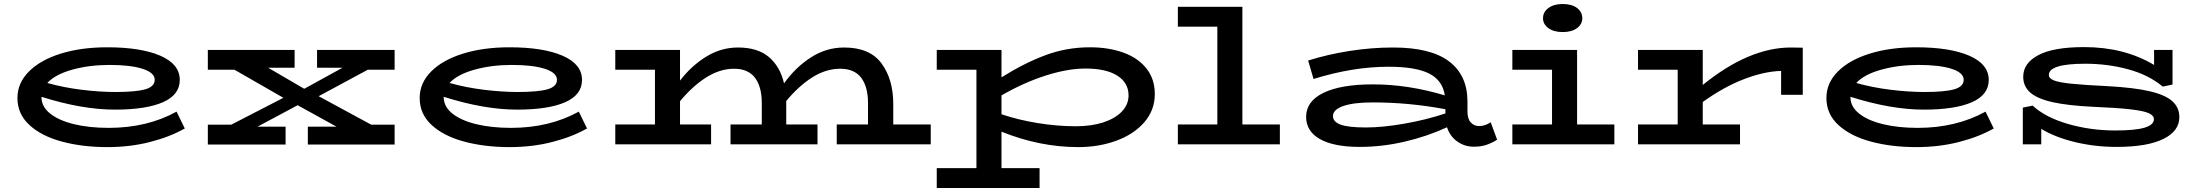

<svg xmlns="http://www.w3.org/2000/svg" viewBox="-20 -720 10979 958"><path d="M902 -79Q828 -37 728.5 -11.5Q629 14 516 14Q391 14 289 -13.5Q187 -41 127 -96Q67 -151 67 -231Q67 -306 124.5 -363.5Q182 -421 283.5 -452.5Q385 -484 515 -484Q683 -484 780 -442Q877 -400 877 -321Q877 -247 793 -210Q709 -173 553 -173Q389 -173 187 -237V-235Q187 -188 230 -153.5Q273 -119 349 -100.5Q425 -82 523 -82Q714 -82 861 -163ZM216 -306Q298 -283 388 -272Q478 -261 556 -261Q658 -261 705 -274.5Q752 -288 752 -322Q752 -357 692 -376.5Q632 -396 526 -396Q426 -396 341 -372.5Q256 -349 216 -306Z M1570 -240 1832 -98H1949V1H1516V-88H1659L1465 -195L1265 -88H1405V1H1017V-98H1134L1394 -232L1150 -372H1017V-471H1450V-382H1318L1498 -277L1689 -382H1562V-471H1949V-372H1815Z M2909 -79Q2835 -37 2735.5 -11.5Q2636 14 2523 14Q2398 14 2296 -13.5Q2194 -41 2134 -96Q2074 -151 2074 -231Q2074 -306 2131.5 -363.5Q2189 -421 2290.5 -452.5Q2392 -484 2522 -484Q2690 -484 2787 -442Q2884 -400 2884 -321Q2884 -247 2800 -210Q2716 -173 2560 -173Q2396 -173 2194 -237V-235Q2194 -188 2237 -153.5Q2280 -119 2356 -100.5Q2432 -82 2530 -82Q2721 -82 2868 -163ZM2223 -306Q2305 -283 2395 -272Q2485 -261 2563 -261Q2665 -261 2712 -274.5Q2759 -288 2759 -322Q2759 -357 2699 -376.5Q2639 -396 2533 -396Q2433 -396 2348 -372.5Q2263 -349 2223 -306Z M4624 -99V0H4155V-99H4311V-206Q4311 -287 4277 -332Q4243 -377 4172 -377Q4101 -377 4033 -334Q3965 -291 3903 -216V-201V-99H4059V0H3625V-99H3781V-206Q3781 -287 3747 -332Q3713 -377 3643 -377Q3572 -377 3503.5 -333.5Q3435 -290 3373 -215V-99H3528V0H3050V-99H3248V-372H3050V-471H3373V-318Q3430 -392 3504 -437.5Q3578 -483 3662 -483Q3761 -483 3817 -435Q3873 -387 3892 -304Q3949 -384 4026 -433.5Q4103 -483 4192 -483Q4320 -483 4378.5 -403.5Q4437 -324 4437 -201V-99Z M5742 -251Q5742 -171 5690.5 -111Q5639 -51 5551.5 -18.5Q5464 14 5360 14Q5168 14 4977 -63V119H5167V218H4654V119H4852V-372H4654V-471H4977V-334Q5090 -405 5196 -444.5Q5302 -484 5418 -484Q5513 -484 5586.5 -457Q5660 -430 5701 -377.5Q5742 -325 5742 -251ZM5611 -244Q5611 -307 5555 -342.5Q5499 -378 5396 -378Q5307 -378 5197.5 -343Q5088 -308 4977 -244V-150Q5059 -122 5157 -106Q5255 -90 5348 -90Q5426 -90 5485.5 -109.5Q5545 -129 5578 -164Q5611 -199 5611 -244Z M6366 -99V0H5857V-99H6054V-587H5857V-686H6179V-99Z M7450 -23Q7425 -7 7397.5 2.5Q7370 12 7334 12Q7287 12 7250.5 -14.5Q7214 -41 7200 -85Q7103 -40 6990 -13.5Q6877 13 6765 13Q6635 13 6566 -26Q6497 -65 6497 -137Q6497 -215 6584 -257Q6671 -299 6830 -299Q7007 -299 7189 -244Q7178 -319 7111 -353Q7044 -387 6908 -387Q6731 -387 6534 -326L6507 -418Q6606 -449 6715 -466Q6824 -483 6931 -483Q7119 -483 7210.5 -413.5Q7302 -344 7302 -214V-164Q7302 -127 7318.5 -109Q7335 -91 7360 -91Q7390 -91 7418 -110ZM6796 -84Q6879 -84 6987.5 -103Q7096 -122 7192 -154V-175Q7011 -209 6830 -209Q6734 -209 6682.5 -191Q6631 -173 6631 -141Q6631 -112 6669.5 -98Q6708 -84 6796 -84Z M7679 -629Q7679 -660 7706 -680Q7733 -700 7777 -700Q7823 -700 7849 -680Q7875 -660 7875 -629Q7875 -599 7848.5 -579.5Q7822 -560 7777 -560Q7733 -560 7706 -579.5Q7679 -599 7679 -629ZM8035 -99V0H7526V-99H7724V-372H7526V-471H7849V-99Z M8975 -482V-247H8867V-366Q8783 -364 8681.5 -325Q8580 -286 8476 -211V-99H8662V0H8153V-99H8351V-372H8153V-471H8476V-296Q8706 -483 8916 -483Z M9928 -79Q9854 -37 9754.5 -11.5Q9655 14 9542 14Q9417 14 9315 -13.5Q9213 -41 9153 -96Q9093 -151 9093 -231Q9093 -306 9150.5 -363.5Q9208 -421 9309.5 -452.5Q9411 -484 9541 -484Q9709 -484 9806 -442Q9903 -400 9903 -321Q9903 -247 9819 -210Q9735 -173 9579 -173Q9415 -173 9213 -237V-235Q9213 -188 9256 -153.5Q9299 -119 9375 -100.5Q9451 -82 9549 -82Q9740 -82 9887 -163ZM9242 -306Q9324 -283 9414 -272Q9504 -261 9582 -261Q9684 -261 9731 -274.5Q9778 -288 9778 -322Q9778 -357 9718 -376.5Q9658 -396 9552 -396Q9452 -396 9367 -372.5Q9282 -349 9242 -306Z M10854 -135Q10854 -66 10774 -26.5Q10694 13 10540 13Q10433 13 10333.5 -11Q10234 -35 10165 -77V0H10073V-183L10122 -193Q10186 -134 10298.5 -101.5Q10411 -69 10534 -69Q10634 -69 10680.5 -83Q10727 -97 10727 -125Q10727 -144 10701 -155.5Q10675 -167 10610 -174.5Q10545 -182 10426 -187Q10299 -193 10222.5 -210Q10146 -227 10110.5 -258Q10075 -289 10075 -337Q10075 -405 10150.5 -445Q10226 -485 10379 -485Q10579 -485 10728 -396V-471H10820V-298L10771 -288Q10702 -346 10599.5 -374Q10497 -402 10385 -402Q10203 -402 10203 -346Q10203 -329 10227.5 -319Q10252 -309 10313.5 -302.5Q10375 -296 10498 -290Q10627 -283 10705 -265Q10783 -247 10818.5 -215.5Q10854 -184 10854 -135Z"/></svg>

Font: BioRhyme Expanded
Style: Bold
Weight: 700
Width: 7
Designer: Aoife Mooney
Foundry: Aoife Mooney Type
Version: Version 1.000